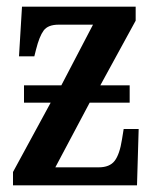

<svg xmlns="http://www.w3.org/2000/svg" viewBox="-20 -556 463 576"><path d="M19 0V-40L132 -248H52V-300H164L259 -482H156Q124 -482 111 -464.5Q98 -447 88 -407L83 -387H37L46 -536H387V-494L281 -300H369V-248H249L146 -54H276Q309 -54 324 -73.5Q339 -93 346 -138L351 -169H396L391 0Z"/></svg>

Font: Noto Serif ExtraCondensed SemiBold
Style: Regular
Weight: 600
Width: 2
Designer: Monotype Design Team
Foundry: Monotype Imaging Inc.
Version: Version 2.015; ttfautohint (v1.8.4.7-5d5b)